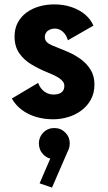

<svg xmlns="http://www.w3.org/2000/svg" viewBox="-20 -532 490 874"><path d="M221.9 11Q179.6 11 143 -0.2Q106.4 -11.4 78.4 -32.7Q50.4 -54 33.9 -83.6L153.7 -154.7Q159.6 -138.1 170.1 -126.2Q180.6 -114.2 194.3 -108Q208 -101.7 223.7 -101.7Q234.6 -101.7 243.8 -103.9Q253 -106.1 259.4 -111Q265.9 -115.9 269.4 -123.4Q272.9 -130.8 272.9 -141.3Q272.9 -151.9 266.5 -160.5Q260.1 -169.1 248.6 -176.8Q237.1 -184.4 222 -191.3Q206.9 -198.2 189.9 -205.1Q154.3 -219.8 121.3 -239.8Q88.3 -259.8 67.3 -290.3Q46.3 -320.8 46.3 -365.7Q46.3 -401.9 61 -429.2Q75.6 -456.6 100.9 -475Q126.1 -493.4 158.5 -502.7Q190.9 -512 226.4 -512Q270.4 -512 306.6 -499.4Q342.8 -486.9 368.1 -465.1Q393.5 -443.3 405.3 -415.4L288.9 -348.6Q284.9 -364.1 276.3 -376Q267.8 -387.9 255.8 -394.9Q243.9 -401.9 229.4 -401.9Q220.4 -401.9 212.2 -399.2Q203.9 -396.6 197.6 -391.7Q191.2 -386.8 187.7 -379.8Q184.1 -372.8 184.1 -363.6Q184.1 -350.3 192.1 -341.6Q200.1 -332.9 214.6 -326.5Q229.1 -320 248.3 -312.7Q268.5 -305.1 295.8 -292.9Q323.1 -280.6 349.3 -261.4Q375.4 -242.1 392.6 -214.2Q409.9 -186.3 409.9 -147.3Q409.9 -108.2 393.6 -78.6Q377.4 -49.1 350.4 -29Q323.4 -9 290 1Q256.6 11 221.9 11ZM227.3 192.1Q197.6 192.1 177.3 171.4Q157 150.6 157 120.5Q157 91.9 177.3 71.3Q197.6 50.8 227.3 50.8Q256.9 50.8 277.2 71.3Q297.5 91.9 297.5 120.5Q297.5 150.6 277.2 171.4Q256.9 192.1 227.3 192.1ZM222.9 157.3 288.9 155.6 216.7 321.9 160.3 302.5Z"/></svg>

Font: League Mono Thin Condensed
Style: Regular
Weight: 100
Width: 1
Designer: Tyler Finck
Foundry: The League of Moveable Type / Tyler Finck
Version: Version 2.300;RELEASE